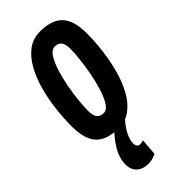

<svg xmlns="http://www.w3.org/2000/svg" viewBox="-245 -600 868 868"><g transform="rotate(-45 188.5 -166.0)"><path d="M158 10Q83 10 48.5 -27Q14 -64 14 -146Q14 -197 20.5 -253Q27 -309 41.5 -362Q56 -415 80 -458Q104 -501 137.5 -526Q171 -551 216 -551Q290 -551 325 -514.5Q360 -478 360 -396Q360 -343 353 -287Q346 -231 331.5 -178Q317 -125 293.5 -82.5Q270 -40 236.5 -15Q203 10 158 10ZM159 -86Q179 -86 194.5 -110.5Q210 -135 222 -173.5Q234 -212 242 -255Q250 -298 254 -336.5Q258 -375 258 -398Q258 -432 246 -444Q234 -456 215 -456Q195 -456 179 -431Q163 -406 151 -367.5Q139 -329 131 -286Q123 -243 119.5 -205Q116 -167 116 -146Q116 -111 127.5 -98.5Q139 -86 159 -86ZM148 -9 210 -1Q186 24 171 52.5Q156 81 156 105Q156 130 177 130Q188 130 197 126L191 206Q180 212 167 215.5Q154 219 139 219Q105 219 84.5 200Q64 181 64 147Q64 108 86.5 69.5Q109 31 148 -9Z"/></g></svg>

Font: Georama Condensed SemiBold
Style: Italic
Weight: 600
Width: 3
Italic angle: -9°
Designer: Jean-Baptiste Levee
Foundry: Production Type
Version: Version 1.000